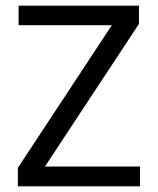

<svg xmlns="http://www.w3.org/2000/svg" viewBox="-20 -659 558 679"><path d="M475.1 -70.1V0H43.1V-65.3L375.4 -569.8H45.8V-639H471.4V-574.5L139 -70.1Z"/></svg>

Font: Anek Gujarati Medium
Style: Regular
Weight: 500
Designer: Mrunmayee Ghaisas (Gujarati), Yesha Goshar (Latin)
Foundry: Ek Type
Version: Version 1.003